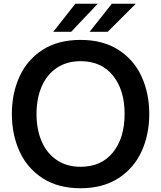

<svg xmlns="http://www.w3.org/2000/svg" viewBox="-20 -987 857 1020"><path d="M43 -382Q43 -491 83.5 -580Q124 -669 206 -722Q288 -775 408 -775Q527 -775 609.5 -722Q692 -669 732.5 -579.5Q773 -490 773 -382Q773 -273 732.5 -183.5Q692 -94 609.5 -40.5Q527 13 408 13Q288 13 206 -40.5Q124 -94 83.5 -183.5Q43 -273 43 -382ZM642 -382Q642 -508 580.5 -585Q519 -662 408 -662Q335 -662 282 -626.5Q229 -591 201.5 -527.5Q174 -464 174 -382Q174 -299 201.5 -235.5Q229 -172 282 -136.5Q335 -101 408 -101Q519 -101 580.5 -178Q642 -255 642 -382ZM358 -818H263L380 -967H499ZM552 -818H456L574 -967H701Z"/></svg>

Font: Open Sauce One SemiBold
Style: Regular
Weight: 600
Designer: Alfredo Marco Pradil
Foundry: Creative Sauce Fz LLC
Version: Version 1.477